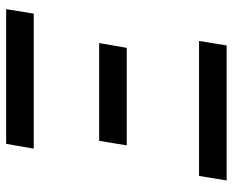

<svg xmlns="http://www.w3.org/2000/svg" viewBox="-88 -688 775 640"><g transform="rotate(-90 300.0 -367.5)"><path d="M575 -643H125L141 -735H590ZM461 -333H136L151 -425H477ZM19 0 34 -92H484L469 0Z"/></g></svg>

Font: Iosevka SS04 SmBd Ex Obl
Style: Regular
Weight: 600
Width: 7
Italic angle: -9°
Monospace: yes
Designer: Belleve Invis
Foundry: Belleve Invis
Version: Version 19.0.0; ttfautohint (v1.8.4)